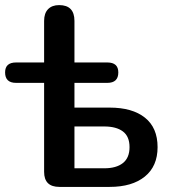

<svg xmlns="http://www.w3.org/2000/svg" viewBox="-21 -733 672 753"><path d="M212 0Q152 0 152 -59V-408H42Q-1 -408 -1 -449Q-1 -488 42 -488H152V-651Q152 -681 167.5 -697Q183 -713 211 -713Q271 -713 271 -651V-488H400Q443 -488 443 -449Q443 -408 400 -408H271V-311H409Q498 -311 547.5 -271.5Q597 -232 597 -156Q597 -81 547 -40.5Q497 0 409 0ZM271 -73H388Q435 -73 461 -93.5Q487 -114 487 -156Q487 -198 461 -217.5Q435 -237 388 -237H271Z"/></svg>

Font: Chiron GoRound TC M
Style: Regular
Weight: 500
Designer: Ryoko NISHIZUKA 西塚涼子 (kana, bopomofo & ideographs); Paul D. Hunt (Latin, Greek & Cyrillic); Sandoll Communications 산돌커뮤니
Foundry: Adobe
Version: Version 1.000;hotconv 1.1.1;makeotfexe 2.6.0